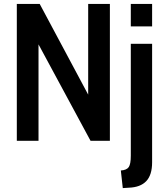

<svg xmlns="http://www.w3.org/2000/svg" viewBox="-20 -720 847 982"><path d="M66 -700H183L431 -236V-700H542V0H443L177 -493V0H66ZM649 -700H758V-585H649ZM598 152Q628 150 638.5 134.5Q649 119 649 76V-496H758V110Q758 175 728 206.5Q698 238 639 240L608 242Z"/></svg>

Font: Cabin Condensed SemiBold
Style: Regular
Weight: 600
Width: 3
Designer: Pablo Impallari
Foundry: Pablo Impallari. http://www.impallari.com Igino Marini. http://www.ikern.com
Version: Version 2.200